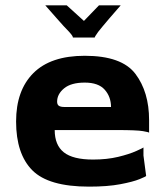

<svg xmlns="http://www.w3.org/2000/svg" viewBox="-20 -686 616 716"><path d="M536 -238V-191Q536 -193 513 -197Q490 -201 416 -201H184Q184 -145 218 -118Q252 -91 327 -91Q379 -91 420.5 -101Q462 -111 488.5 -123Q515 -135 515 -136V-106L525 -30Q525 -28 500.5 -18Q476 -8 428.5 1Q381 10 312 10Q161 10 100.5 -51Q40 -112 40 -233Q40 -349 104.5 -413.5Q169 -478 296 -478Q434 -478 485 -410.5Q536 -343 536 -238ZM369 -287H394Q394 -325 370.5 -351.5Q347 -378 296 -378Q245 -378 219 -356.5Q193 -335 193 -307Q193 -296 199.5 -291.5Q206 -287 221 -287ZM333 -546H252Q252 -548 249.5 -552.5Q247 -557 238 -567Q219 -586 189 -620.5Q159 -655 149 -666H229L293 -608L349 -666H430Q419 -654 387.5 -617Q356 -580 346 -567Q338 -556 335.5 -551.5Q333 -547 333 -546Z"/></svg>

Font: Red Rose Bold
Style: Regular
Weight: 700
Designer: jaikishan Patel
Version: Version 1.000